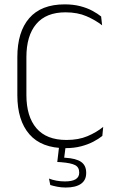

<svg xmlns="http://www.w3.org/2000/svg" viewBox="-20 -669 541 880"><path d="M280 10Q170 10 114.8 -53.5Q59.5 -117 59.5 -232.5V-407Q59.5 -523 114.2 -586Q169 -649 276.5 -649Q315.5 -649 347.5 -640.8Q379.5 -632.5 403.5 -619.5Q427.5 -606.5 443.5 -593.5L448 -553Q418 -576.5 376.8 -594.5Q335.5 -612.5 280 -612.5Q191.5 -612.5 146.2 -559Q101 -505.5 101 -407V-233.5Q101 -135 147 -81.2Q193 -27.5 284.5 -27.5Q340 -27.5 381.2 -45Q422.5 -62.5 453 -87.5L449 -46Q433 -33 408.5 -20Q384 -7 351.8 1.5Q319.5 10 280 10ZM281.5 -3 272.5 67.5 253.5 53Q258 53 265.5 53.2Q273 53.5 279 54Q329 57 352 73.2Q375 89.5 375 122.5V124.5Q375 157 350.8 173.8Q326.5 190.5 281 190.5Q261 190.5 242.2 186.8Q223.5 183 210.5 179L204.5 149.5Q220 155.5 238.5 159Q257 162.5 277.5 162.5Q310.5 162.5 326.8 152.5Q343 142.5 343 123V121.5Q343 97.5 324.2 87.8Q305.5 78 260.5 74.5Q256 74 251.5 73.8Q247 73.5 242.5 73.5L251.5 -3Z"/></svg>

Font: Anek Gurmukhi ExtraLight
Style: Regular
Weight: 250
Designer: Sarang Kulkarni (Gurmukhi), Yesha Goshar (Latin)
Foundry: Ek Type
Version: Version 1.003